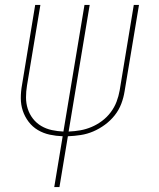

<svg xmlns="http://www.w3.org/2000/svg" viewBox="-20 -550 640 775"><path d="M199 205 233 0Q206 -1 180.5 -6.5Q155 -12 133 -25Q111 -38 95.5 -58.5Q80 -79 72 -103Q64 -127 64 -154Q64 -181 69 -208L122 -530H143L89 -205Q85 -181 85 -157Q85 -133 92 -111Q99 -89 113 -71Q127 -53 146.5 -41.5Q166 -30 189 -25Q212 -20 236 -19L321 -530H342L257 -19Q281 -20 304 -24Q327 -28 349.5 -37.5Q372 -47 392 -62Q412 -77 427 -97Q442 -117 450.5 -139.5Q459 -162 463 -185L520 -530H541L483 -182Q479 -156 469.5 -131Q460 -106 443 -84.5Q426 -63 403.5 -46.5Q381 -30 356.5 -19.5Q332 -9 306 -5Q280 -1 254 0L220 205Z"/></svg>

Font: Iosevka Curly ThExObl
Style: Regular
Weight: 100
Width: 7
Italic angle: -9°
Monospace: yes
Designer: Belleve Invis
Foundry: Belleve Invis
Version: Version 11.1.0; ttfautohint (v1.8.3)